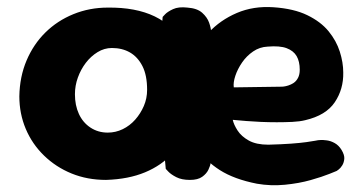

<svg xmlns="http://www.w3.org/2000/svg" viewBox="-20 -521 1054 556"><path d="M724 11Q658 -2 616.5 -28.5Q575 -55 553 -90.5Q531 -126 523 -166.5Q515 -207 514 -247Q513 -296 531.5 -343Q550 -390 584 -426.5Q618 -463 666 -483.5Q714 -504 772 -500Q831 -496 870 -477Q909 -458 931.5 -430.5Q954 -403 964 -371.5Q974 -340 974 -311Q975 -263 949.5 -225Q924 -187 864 -173Q848 -169 826.5 -168Q805 -167 781.5 -167Q758 -167 735 -168Q712 -169 694 -170.5Q676 -172 665 -173Q654 -174 654 -174Q657 -160 668 -143Q679 -126 700.5 -114Q722 -102 757 -102Q795 -103 822.5 -105Q850 -107 867.5 -109.5Q885 -112 893 -113.5Q901 -115 901 -115Q901 -115 908 -115.5Q915 -116 926.5 -114.5Q938 -113 949.5 -106.5Q961 -100 969 -87Q978 -72 977 -61Q976 -50 971 -42Q966 -34 960.5 -30Q955 -26 955 -26Q955 -26 934 -17.5Q913 -9 879.5 0.5Q846 10 805 14Q764 18 724 11ZM287 0Q233 0 187.5 -18.5Q142 -37 107.5 -70.5Q73 -104 54.5 -148Q36 -192 36 -242Q37 -299 57 -346Q77 -393 111.5 -427Q146 -461 192.5 -480Q239 -499 292 -499Q373 -500 428 -473.5Q483 -447 511.5 -391.5Q540 -336 540 -250Q540 -200 525 -155.5Q510 -111 479 -76.5Q448 -42 400 -22Q352 -2 287 0ZM292 -137Q315 -137 335.5 -147Q356 -157 371.5 -174.5Q387 -192 396.5 -214Q406 -236 406 -261Q406 -303 392.5 -329.5Q379 -356 356.5 -369Q334 -382 304 -382Q282 -382 262.5 -370Q243 -358 228.5 -339Q214 -320 205.5 -296.5Q197 -273 197 -248Q197 -216 208.5 -191Q220 -166 242 -151.5Q264 -137 292 -137ZM530 0Q506 0 490.5 -8Q475 -16 467.5 -24Q460 -32 460 -32Q453 -105 448 -175Q443 -245 443.5 -318.5Q444 -392 451 -472Q451 -472 458 -479.5Q465 -487 481 -494.5Q497 -502 523 -499Q551 -497 565.5 -484Q580 -471 585.5 -455.5Q591 -440 591.5 -428Q592 -416 592 -416Q588 -365 585.5 -325.5Q583 -286 583.5 -248Q584 -210 586 -165Q588 -120 591 -58Q591 -58 590 -49.5Q589 -41 583.5 -29.5Q578 -18 565.5 -9Q553 0 530 0ZM657 -268 797 -270Q797 -270 802 -270.5Q807 -271 815 -273.5Q823 -276 830.5 -281Q838 -286 843 -295.5Q848 -305 848 -319Q848 -343 839 -358.5Q830 -374 810 -381.5Q790 -389 755 -386Q732 -385 713 -372Q694 -359 681 -340Q668 -321 661.5 -301.5Q655 -282 657 -268Z"/></svg>

Font: Sour Gummy Black
Style: Bold
Weight: 700
Version: Version 1.000